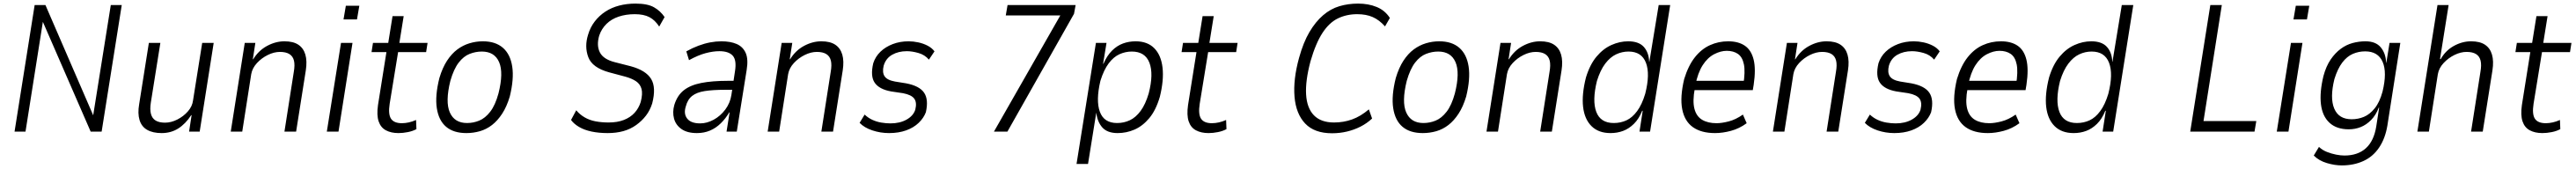

<svg xmlns="http://www.w3.org/2000/svg" viewBox="-20 -733 14343 941"><path d="M61 0 173 -705H233L499 -91L597 -705H658L546 0H485L218 -613H219L122 0Z M880 8Q831 8 799.5 -10Q768 -28 757 -65Q746 -102 755 -153L809 -494H873L820 -162Q814 -124 820.5 -99Q827 -74 846.5 -62Q866 -50 899 -50Q933 -50 967.5 -67.5Q1002 -85 1026.5 -113Q1051 -141 1055 -174L1106 -494H1170L1092 0H1033L1047 -92H1045Q1013 -43 972.5 -17.5Q932 8 880 8Z M1265 0 1343 -494H1402L1388 -403H1390Q1420 -452 1467.5 -477.5Q1515 -503 1564 -503Q1613 -503 1641.5 -484Q1670 -465 1680.5 -429Q1691 -393 1683 -341L1629 0H1564L1616 -332Q1623 -371 1617 -395.5Q1611 -420 1591.5 -432Q1572 -444 1539 -444Q1506 -444 1471.5 -427Q1437 -410 1411 -382Q1385 -354 1379 -320L1329 0Z M1893 -625 1906 -701H1981L1968 -625ZM1800 0 1879 -494H1943L1865 0Z M2199 8Q2158 8 2129 -7.5Q2100 -23 2088.5 -57.5Q2077 -92 2085 -148L2132 -443H2049L2057 -494H2142L2166 -643H2228L2204 -494H2361L2353 -443H2197L2150 -155Q2141 -97 2157.5 -72Q2174 -47 2218 -47Q2237 -47 2257 -51.5Q2277 -56 2297 -65L2299 -14Q2279 -3 2251.5 2.5Q2224 8 2199 8Z M2577 8Q2506 8 2464.5 -27Q2423 -62 2412.5 -131Q2402 -200 2427 -299Q2444 -356 2469.5 -395Q2495 -434 2526.5 -457.5Q2558 -481 2594.5 -492Q2631 -503 2669 -503Q2739 -503 2780.5 -467Q2822 -431 2832.5 -362.5Q2843 -294 2819 -196Q2802 -139 2776.5 -100Q2751 -61 2720 -37Q2689 -13 2652.5 -2.5Q2616 8 2577 8ZM2581 -48Q2616 -48 2649 -61.5Q2682 -75 2710 -111Q2738 -147 2756 -213Q2785 -328 2759.5 -387Q2734 -446 2663 -446Q2629 -446 2595.5 -433Q2562 -420 2534.5 -384.5Q2507 -349 2488 -283Q2459 -166 2485 -107Q2511 -48 2581 -48Z M3364 8Q3315 8 3274.5 -0.5Q3234 -9 3205 -26Q3176 -43 3160 -65L3189 -119Q3208 -96 3235 -80Q3262 -64 3296 -57.5Q3330 -51 3369 -51Q3418 -51 3454 -65Q3490 -79 3513.5 -104.5Q3537 -130 3548 -165Q3560 -211 3552.5 -238Q3545 -265 3522 -280.5Q3499 -296 3463 -306L3373 -330Q3278 -356 3256 -415Q3234 -474 3255 -540Q3267 -581 3292 -613.5Q3317 -646 3351.5 -668.5Q3386 -691 3428.5 -702Q3471 -713 3519 -713Q3586 -713 3622 -692.5Q3658 -672 3681 -638L3651 -585Q3628 -621 3596.5 -637.5Q3565 -654 3515 -654Q3466 -654 3425.5 -640.5Q3385 -627 3357.5 -600Q3330 -573 3317 -535Q3301 -480 3320.5 -441.5Q3340 -403 3403 -387L3493 -364Q3577 -341 3606 -293.5Q3635 -246 3612 -157Q3600 -119 3577.5 -89.5Q3555 -60 3523 -37Q3491 -14 3451.5 -3Q3412 8 3364 8Z M3861 8Q3807 8 3775 -14.5Q3743 -37 3733.5 -73Q3724 -109 3735 -148Q3751 -201 3787.5 -230Q3824 -259 3885 -271Q3946 -283 4035 -283H4077L4070 -233H4018Q3950 -233 3905 -226Q3860 -219 3834.5 -199Q3809 -179 3799 -140Q3786 -99 3807 -72.5Q3828 -46 3879 -46Q3917 -46 3954.5 -66.5Q3992 -87 4019 -123Q4046 -159 4053 -204L4073 -336Q4083 -398 4060.5 -423Q4038 -448 3986 -448Q3951 -448 3909.5 -437Q3868 -426 3817 -398L3802 -447Q3836 -466 3869.5 -478.5Q3903 -491 3935 -497Q3967 -503 3997 -503Q4048 -503 4082.5 -488Q4117 -473 4132.5 -438.5Q4148 -404 4138 -343L4083 0H4026L4043 -107H4041Q4021 -73 3994 -46.5Q3967 -20 3934 -6Q3901 8 3861 8Z M4255 0 4333 -494H4392L4378 -403H4380Q4410 -452 4457.5 -477.5Q4505 -503 4554 -503Q4603 -503 4631.5 -484Q4660 -465 4670.5 -429Q4681 -393 4673 -341L4619 0H4554L4606 -332Q4613 -371 4607 -395.5Q4601 -420 4581.5 -432Q4562 -444 4529 -444Q4496 -444 4461.5 -427Q4427 -410 4401 -382Q4375 -354 4369 -320L4319 0Z M4931 8Q4883 8 4838 -7Q4793 -22 4767 -49L4795 -95Q4814 -77 4837.5 -66Q4861 -55 4887.5 -50.5Q4914 -46 4939 -46Q4991 -46 5028.5 -67Q5066 -88 5077 -122Q5087 -162 5071.5 -183.5Q5056 -205 5009 -214L4942 -224Q4876 -236 4851 -272.5Q4826 -309 4843 -381Q4855 -418 4883 -445Q4911 -472 4951.5 -487.5Q4992 -503 5040 -503Q5066 -503 5094 -497Q5122 -491 5146 -478.5Q5170 -466 5184 -447L5153 -401Q5130 -428 5094.5 -438Q5059 -448 5030 -448Q4983 -448 4948 -428Q4913 -408 4901 -367Q4892 -330 4906 -308.5Q4920 -287 4964 -279L5026 -269Q5100 -255 5126 -217Q5152 -179 5136 -108Q5124 -76 5096 -49Q5068 -22 5026 -7Q4984 8 4931 8Z M5515 0 5907 -686 5910 -647H5581L5591 -705H5970L5961 -656L5590 0Z M5975 180 6083 -494H6142L6123 -378H6125Q6145 -424 6173 -451.5Q6201 -479 6234 -491Q6267 -503 6304 -503Q6370 -503 6408 -464.5Q6446 -426 6454 -356.5Q6462 -287 6439 -194Q6417 -119 6380 -75Q6343 -31 6298 -11.5Q6253 8 6204 8Q6147 8 6119 -23Q6091 -54 6085 -106L6039 180ZM6201 -48Q6239 -48 6272 -63.5Q6305 -79 6332 -115.5Q6359 -152 6377 -213Q6405 -321 6381 -383.5Q6357 -446 6283 -446Q6247 -446 6214 -431Q6181 -416 6154 -380Q6127 -344 6108 -283Q6082 -173 6105 -110.5Q6128 -48 6201 -48Z M6710 8Q6669 8 6640 -7.5Q6611 -23 6599.5 -57.5Q6588 -92 6596 -148L6643 -443H6560L6568 -494H6653L6677 -643H6739L6715 -494H6872L6864 -443H6708L6661 -155Q6652 -97 6668.5 -72Q6685 -47 6729 -47Q6748 -47 6768 -51.5Q6788 -56 6808 -65L6810 -14Q6790 -3 6762.5 2.5Q6735 8 6710 8Z M7398 9Q7300 9 7248.5 -45Q7197 -99 7189 -194.5Q7181 -290 7214 -410Q7238 -497 7272 -554.5Q7306 -612 7348 -648Q7390 -684 7439 -698.5Q7488 -713 7543 -713Q7601 -713 7647 -694Q7693 -675 7720 -633L7693 -586Q7661 -622 7624.5 -638Q7588 -654 7538 -654Q7479 -654 7430.5 -630.5Q7382 -607 7344.5 -549.5Q7307 -492 7278 -392Q7249 -283 7253.5 -207Q7258 -131 7297 -91Q7336 -51 7409 -51Q7462 -51 7509.5 -68Q7557 -85 7603 -124L7621 -73Q7592 -46 7556.5 -28Q7521 -10 7481 -0.5Q7441 9 7398 9Z M7903 8Q7832 8 7790.5 -27Q7749 -62 7738.5 -131Q7728 -200 7753 -299Q7770 -356 7795.5 -395Q7821 -434 7852.5 -457.5Q7884 -481 7920.5 -492Q7957 -503 7995 -503Q8065 -503 8106.5 -467Q8148 -431 8158.5 -362.5Q8169 -294 8145 -196Q8128 -139 8102.5 -100Q8077 -61 8046 -37Q8015 -13 7978.5 -2.5Q7942 8 7903 8ZM7907 -48Q7942 -48 7975 -61.5Q8008 -75 8036 -111Q8064 -147 8082 -213Q8111 -328 8085.5 -387Q8060 -446 7989 -446Q7955 -446 7921.5 -433Q7888 -420 7860.5 -384.5Q7833 -349 7814 -283Q7785 -166 7811 -107Q7837 -48 7907 -48Z M8258 0 8336 -494H8395L8381 -403H8383Q8413 -452 8460.5 -477.5Q8508 -503 8557 -503Q8606 -503 8634.5 -484Q8663 -465 8673.5 -429Q8684 -393 8676 -341L8622 0H8557L8609 -332Q8616 -371 8610 -395.5Q8604 -420 8584.5 -432Q8565 -444 8532 -444Q8499 -444 8464.5 -427Q8430 -410 8404 -382Q8378 -354 8372 -320L8322 0Z M8949 8Q8882 8 8843 -30.5Q8804 -69 8796 -138Q8788 -207 8812 -302Q8834 -374 8871 -418Q8908 -462 8954 -482.5Q9000 -503 9047 -503Q9106 -503 9134 -472Q9162 -441 9164 -389H9165L9217 -705H9281L9169 0H9110L9128 -116H9125Q9107 -71 9079 -43.5Q9051 -16 9018.5 -4Q8986 8 8949 8ZM8967 -48Q9005 -48 9037.5 -63Q9070 -78 9097 -114.5Q9124 -151 9142 -211Q9170 -321 9146 -383.5Q9122 -446 9049 -446Q9013 -446 8980 -430.5Q8947 -415 8919.5 -379Q8892 -343 8873 -282Q8846 -172 8869.5 -110Q8893 -48 8967 -48Z M9531 8Q9454 8 9407.5 -25Q9361 -58 9348 -125Q9335 -192 9359 -293Q9382 -368 9418.5 -414Q9455 -460 9502.5 -481.5Q9550 -503 9604 -503Q9660 -503 9696 -479Q9732 -455 9745.5 -402Q9759 -349 9746 -261L9741 -231H9400L9409 -283H9710L9688 -260Q9700 -334 9691.5 -375Q9683 -416 9658 -433Q9633 -450 9596 -450Q9562 -450 9525.5 -431Q9489 -412 9462 -370Q9435 -328 9421 -258L9418 -240Q9405 -170 9416 -127.5Q9427 -85 9459 -66Q9491 -47 9539 -47Q9568 -47 9607 -57Q9646 -67 9686 -95L9707 -47Q9666 -17 9619.5 -4.5Q9573 8 9531 8Z M9853 0 9931 -494H9990L9976 -403H9978Q10008 -452 10055.5 -477.5Q10103 -503 10152 -503Q10201 -503 10229.5 -484Q10258 -465 10268.5 -429Q10279 -393 10271 -341L10217 0H10152L10204 -332Q10211 -371 10205 -395.5Q10199 -420 10179.5 -432Q10160 -444 10127 -444Q10094 -444 10059.5 -427Q10025 -410 9999 -382Q9973 -354 9967 -320L9917 0Z M10529 8Q10481 8 10436 -7Q10391 -22 10365 -49L10393 -95Q10412 -77 10435.5 -66Q10459 -55 10485.5 -50.5Q10512 -46 10537 -46Q10589 -46 10626.5 -67Q10664 -88 10675 -122Q10685 -162 10669.5 -183.5Q10654 -205 10607 -214L10540 -224Q10474 -236 10449 -272.5Q10424 -309 10441 -381Q10453 -418 10481 -445Q10509 -472 10549.5 -487.5Q10590 -503 10638 -503Q10664 -503 10692 -497Q10720 -491 10744 -478.5Q10768 -466 10782 -447L10751 -401Q10728 -428 10692.5 -438Q10657 -448 10628 -448Q10581 -448 10546 -428Q10511 -408 10499 -367Q10490 -330 10504 -308.5Q10518 -287 10562 -279L10624 -269Q10698 -255 10724 -217Q10750 -179 10734 -108Q10722 -76 10694 -49Q10666 -22 10624 -7Q10582 8 10529 8Z M11050 8Q10973 8 10926.5 -25Q10880 -58 10867 -125Q10854 -192 10878 -293Q10901 -368 10937.5 -414Q10974 -460 11021.5 -481.5Q11069 -503 11123 -503Q11179 -503 11215 -479Q11251 -455 11264.5 -402Q11278 -349 11265 -261L11260 -231H10919L10928 -283H11229L11207 -260Q11219 -334 11210.5 -375Q11202 -416 11177 -433Q11152 -450 11115 -450Q11081 -450 11044.5 -431Q11008 -412 10981 -370Q10954 -328 10940 -258L10937 -240Q10924 -170 10935 -127.5Q10946 -85 10978 -66Q11010 -47 11058 -47Q11087 -47 11126 -57Q11165 -67 11205 -95L11226 -47Q11185 -17 11138.5 -4.5Q11092 8 11050 8Z M11528 8Q11461 8 11422 -30.5Q11383 -69 11375 -138Q11367 -207 11391 -302Q11413 -374 11450 -418Q11487 -462 11533 -482.5Q11579 -503 11626 -503Q11685 -503 11713 -472Q11741 -441 11743 -389H11744L11796 -705H11860L11748 0H11689L11707 -116H11704Q11686 -71 11658 -43.5Q11630 -16 11597.5 -4Q11565 8 11528 8ZM11546 -48Q11584 -48 11616.5 -63Q11649 -78 11676 -114.5Q11703 -151 11721 -211Q11749 -321 11725 -383.5Q11701 -446 11628 -446Q11592 -446 11559 -430.5Q11526 -415 11498.5 -379Q11471 -343 11452 -282Q11425 -172 11448.5 -110Q11472 -48 11546 -48Z M12177 0 12289 -705H12353L12251 -59H12545L12535 0Z M12752 -625 12765 -701H12840L12827 -625ZM12659 0 12738 -494H12802L12724 0Z M13021 188Q12982 188 12938 175Q12894 162 12865 133L12894 85Q12913 103 12938.5 113Q12964 123 12989.5 128Q13015 133 13036 133Q13110 133 13155 92.5Q13200 52 13213 -29L13229 -133L13227 -134Q13211 -92 13184.5 -65Q13158 -38 13126.5 -25.5Q13095 -13 13060 -13Q12992 -13 12952.5 -49.5Q12913 -86 12905 -152.5Q12897 -219 12919 -310Q12934 -365 12959 -401.5Q12984 -438 13015 -461Q13046 -484 13081.5 -493.5Q13117 -503 13153 -503Q13210 -503 13238 -469.5Q13266 -436 13268 -384L13269 -383L13287 -494H13347L13275 -34Q13263 38 13229 88.5Q13195 139 13141.5 163.5Q13088 188 13021 188ZM13076 -69Q13112 -69 13144.5 -82.5Q13177 -96 13204.5 -130Q13232 -164 13248 -223Q13274 -330 13248.5 -388.5Q13223 -447 13151 -447Q13115 -447 13082.5 -433Q13050 -419 13024 -385Q12998 -351 12980 -293Q12954 -188 12979 -128.5Q13004 -69 13076 -69Z M13442 0 13554 -705H13616L13568 -404H13572Q13599 -452 13645.5 -477.5Q13692 -503 13741 -503Q13790 -503 13818.5 -484Q13847 -465 13857.5 -429Q13868 -393 13860 -341L13806 0H13741L13793 -332Q13800 -371 13794 -395.5Q13788 -420 13768.5 -432Q13749 -444 13716 -444Q13683 -444 13648.5 -427Q13614 -410 13588 -382Q13562 -354 13556 -320L13506 0Z M14138 8Q14097 8 14068 -7.5Q14039 -23 14027.5 -57.5Q14016 -92 14024 -148L14071 -443H13988L13996 -494H14081L14105 -643H14167L14143 -494H14300L14292 -443H14136L14089 -155Q14080 -97 14096.5 -72Q14113 -47 14157 -47Q14176 -47 14196 -51.5Q14216 -56 14236 -65L14238 -14Q14218 -3 14190.5 2.5Q14163 8 14138 8Z"/></svg>

Font: Nunito Sans 7pt Condensed Light
Style: Italic
Weight: 300
Width: 3
Italic angle: -9°
Designer: Vernon Adams
Foundry: Vernon Adams
Version: Version 3.101;gftools[0.9.27]